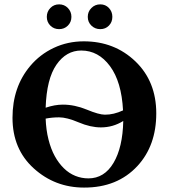

<svg xmlns="http://www.w3.org/2000/svg" viewBox="-20 -847 770 877"><path d="M693.8 -329.1Q693.8 -182.1 607.9 -88.9Q516.1 10.3 363.8 9.8Q231 9.8 134 -78.1Q37.1 -166 37.1 -309.1Q37.1 -449.7 118.2 -545.9Q162.6 -598.6 225.8 -628.4Q289.1 -658.2 362.8 -658.2Q502.9 -658.2 598.4 -566.7Q693.8 -475.1 693.8 -329.1ZM210 -730Q193.8 -746.1 193.8 -770Q193.8 -793.9 210 -810.5Q226.1 -827.1 250 -827.1Q273.9 -827.1 290 -810.5Q306.2 -793.9 306.2 -770Q306.2 -746.1 290 -730Q273.9 -713.9 250 -713.9Q226.1 -713.9 210 -730ZM397.5 -730Q380.9 -746.1 380.9 -770Q380.9 -793.9 397.5 -810.5Q414.1 -827.1 438 -827.1Q461.9 -827.1 477.5 -810.5Q493.2 -793.9 493.2 -770Q493.2 -746.1 477.5 -730Q461.9 -713.9 438 -713.9Q414.1 -713.9 397.5 -730ZM542 -342.8Q535.2 -473.6 482.4 -544.9Q429.7 -616.2 351.1 -616.2Q282.7 -616.2 237.8 -551.5Q192.9 -486.8 188.5 -355Q230 -369.1 267.1 -369.1Q321.3 -369.1 376.7 -346.2Q432.1 -323.2 459 -323.2Q499 -322.8 542 -342.8ZM543 -294.4Q496.1 -265.1 440.9 -265.1Q393.1 -265.1 339.1 -288.1Q285.2 -311 250 -311Q217.8 -311 188.5 -305.2Q190.4 -253.9 201.4 -210.2Q212.4 -166.5 230.2 -134Q248 -101.6 271.7 -78.4Q295.4 -55.2 324 -43.7Q352.5 -32.2 383.8 -32.2Q456.5 -32.2 498.5 -103Q540.5 -173.8 543 -294.4Z"/></svg>

Font: Linux Libertine
Style: Bold
Weight: 700
Designer: Philipp H. Poll
Foundry: Philipp H. Poll
Version: Version 5.0.3